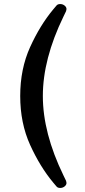

<svg xmlns="http://www.w3.org/2000/svg" viewBox="-20 -782 419 950"><path d="M80 -307Q80 -441 129 -549Q178 -657 243 -735L259 -754Q265 -762 278 -762Q290 -762 299.5 -754.5Q309 -747 309 -737Q308 -732 307 -727L294 -700Q192 -490 192 -307Q192 -124 294 86L307 113Q308 118 309 123Q309 133 299.5 140.5Q290 148 278 148Q265 148 259 140L243 121Q178 43 129 -65Q80 -173 80 -307Z"/></svg>

Font: Marmelad for Arash.Academy
Style: Regular
Weight: 400
Designer: Manvel Shmavonyan
Foundry: Cyreal
Version: Version 1.110;Glyphs 3.2 (3202)